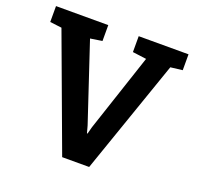

<svg xmlns="http://www.w3.org/2000/svg" viewBox="-125 -843 999 976"><g transform="rotate(20 375.0 -355.5)"><path d="M308.6 0 80.1 -617.2 16.6 -625V-710.9H299.3V-625L235.4 -615.2L375 -195.8L385.7 -156.7H388.7L398.9 -194.8L538.6 -615.2L463.9 -625V-710.9H733.4V-625L668.9 -617.2L454.6 0Z"/></g></svg>

Font: Robotiche
Style: Bold
Weight: 700
Designer: Google
Version: Version 2.001